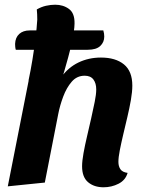

<svg xmlns="http://www.w3.org/2000/svg" viewBox="-20 -774 615 814"><path d="M419 20Q379 20 353.5 -1.5Q328 -23 328 -69Q328 -91 334 -124.5Q340 -158 349 -196Q358 -234 366.5 -272Q375 -310 381.5 -342Q388 -374 388 -395Q388 -421 376 -437Q364 -453 339 -453Q306 -453 284 -427.5Q262 -402 248 -364.5Q234 -327 227 -291L170 0L13 16L104 -445L239 -446Q269 -488 312.5 -509Q356 -530 408 -530Q470 -530 505.5 -501Q541 -472 541 -411Q541 -385 535 -350.5Q529 -316 520 -278Q511 -240 502.5 -204Q494 -168 488 -137.5Q482 -107 482 -88Q482 -69 490.5 -56.5Q499 -44 521 -41Q512 -10 482.5 5Q453 20 419 20ZM235 -417 101 -433Q110 -475 117.5 -521Q125 -567 130.5 -611.5Q136 -656 138 -691Q138 -703 137.5 -713.5Q137 -724 136 -734Q155 -745 175 -749.5Q195 -754 214 -754Q248 -754 272.5 -736Q297 -718 296 -674Q296 -660 292.5 -637.5Q289 -615 283 -587.5Q277 -560 269 -530.5Q261 -501 252.5 -472Q244 -443 235 -417ZM47 -563Q45 -569 44.5 -576.5Q44 -584 44 -588Q45 -615 61.5 -630Q78 -645 106 -645H418Q420 -639 421 -632Q422 -625 422 -619Q422 -595 405 -579Q388 -563 352 -563Z"/></svg>

Font: Sansita Swashed Light SemiBold
Style: Regular
Weight: 600
Version: Version 1.003